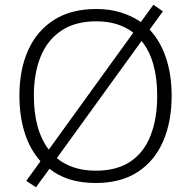

<svg xmlns="http://www.w3.org/2000/svg" viewBox="-20 -763 808 811"><path d="M705 -358Q705 -249 669 -166Q633 -83 561.5 -36.5Q490 10 384 10Q264 10 189 -50L132 28L91 1L151 -82Q107 -131 84.5 -201.5Q62 -272 62 -359Q62 -468 98.5 -550Q135 -632 207.5 -678.5Q280 -725 387 -725Q443 -725 490 -710.5Q537 -696 575 -670L628 -743L668 -715L612 -638Q657 -590 681 -519Q705 -448 705 -358ZM123 -359Q123 -288 138.5 -230.5Q154 -173 186 -131L543 -625Q481 -673 387 -673Q298 -673 239 -633.5Q180 -594 151.5 -523.5Q123 -453 123 -359ZM644 -358Q644 -509 578 -590L220 -95Q250 -70 291.5 -56Q333 -42 384 -42Q474 -42 531.5 -81Q589 -120 616.5 -191.5Q644 -263 644 -358Z"/></svg>

Font: RS Noto Sans Light
Style: Regular
Weight: 300
Designer: Monotype Design Team
Foundry: Monotype Imaging Inc.
Version: Version 3.10